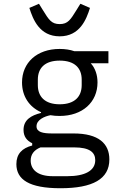

<svg xmlns="http://www.w3.org/2000/svg" viewBox="-20 -788 640 1020"><path d="M301 212C473 212 561 163 561 59C561 -25 504 -79 371 -79H257C208 -79 174 -86 174 -117C174 -152 217 -170 248 -176C264 -173 280 -172 297 -172C418 -172 498 -245 498 -350C498 -388 487 -425 462 -452H556V-516H375C352 -524 326 -528 297 -528C176 -528 97 -455 97 -350C97 -277 135 -220 198 -192V-188C145 -175 105 -151 105 -98C105 -63 122 -41 151 -27V-15C98 -1 67 29 67 84C67 166 135 212 301 212ZM297 -234C218 -234 181 -275 181 -336V-365C181 -426 218 -466 297 -466C377 -466 414 -426 414 -365V-336C414 -275 377 -234 297 -234ZM486 63C486 119 431 148 338 148H260C176 148 143 110 143 65C143 32 161 9 195 -5H374C457 -5 486 22 486 63ZM297 -595C404 -595 439 -685 458 -746L407 -768L386 -734C355 -684 341 -660 297 -660C253 -660 239 -684 208 -734L187 -768L136 -746C155 -685 190 -595 297 -595Z"/></svg>

Font: IBM Plex Mono
Style: Regular
Weight: 400
Monospace: yes
Designer: Mike Abbink, Paul van der Laan, Pieter van Rosmalen
Foundry: Bold Monday
Version: Version 2.004